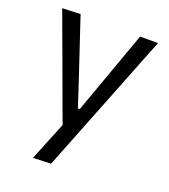

<svg xmlns="http://www.w3.org/2000/svg" viewBox="-129 -593 775 881"><g transform="rotate(20 259.0 -153.0)"><path d="M134 195Q153 148.5 172 101Q191 53.5 210 7Q192 -41.5 173.8 -91Q155.5 -140.5 138.5 -187.5L105.5 -277.5Q85.5 -331 65 -387Q44.5 -443 25 -496L113.5 -499.5Q135 -435 155.5 -373.5Q176 -312 197.5 -248L250 -88.5H259L316.5 -248.5Q339 -311 361 -372.5Q383 -434 405.5 -496H493Q477 -456 462.2 -418.8Q447.5 -381.5 429.8 -336.5Q412 -291.5 387.5 -229.5L332.5 -90Q294.5 5.5 268.5 71.8Q242.5 138 221 192Z"/></g></svg>

Font: Commissioner
Style: Regular
Weight: 400
Designer: Kostas Bartsokas
Foundry: Kostas Bartsokas
Version: Version 1.000; ttfautohint (v1.8.3)